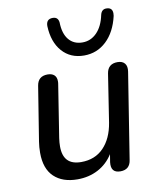

<svg xmlns="http://www.w3.org/2000/svg" viewBox="-85 -815 735 890"><g transform="rotate(-10 283.0 -369.5)"><path d="M58 -142Q58 -169 62 -194L103 -450Q110 -494 155 -494Q175 -494 186 -484Q197 -474 197 -455Q197 -446 196 -442L157 -194Q154 -173 154 -155Q154 -111 175 -89Q196 -67 239 -67Q304 -67 344.5 -109Q385 -151 397 -224L432 -450Q439 -494 484 -494Q507 -494 518 -480.5Q529 -467 525 -442L461 -38Q455 7 410 7Q364 7 370 -43L376 -80Q349 -37 305.5 -14Q262 9 208 9Q138 9 98 -29Q58 -67 58 -142ZM193 -715Q193 -748 224 -748Q249 -748 252 -722Q253 -669 276.5 -640.5Q300 -612 341 -612Q380 -612 408.5 -641Q437 -670 448 -723Q454 -748 476 -748Q505 -748 505 -720Q505 -712 504 -708Q487 -634 443 -592.5Q399 -551 338 -551Q274 -551 235 -595Q196 -639 193 -715Z"/></g></svg>

Font: SN Pro
Style: Italic
Weight: 400
Italic angle: -9°
Designer: Tobias Whetton
Foundry: Supernotes
Version: Version 1.003